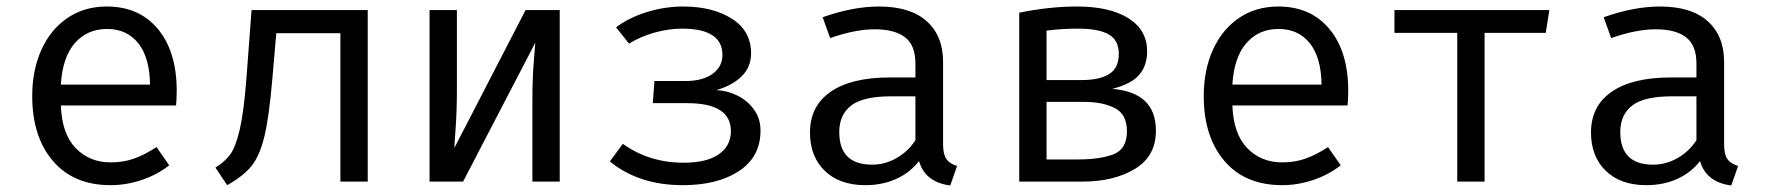

<svg xmlns="http://www.w3.org/2000/svg" viewBox="-20 -558 5440 590"><path d="M320 -59Q359 -59 391.5 -70.5Q424 -82 461 -106L500 -50Q463 -21 415.5 -5Q368 11 320 11Q206 11 142.5 -63.5Q79 -138 79 -263Q79 -342 107 -404.5Q135 -467 187 -502.5Q239 -538 308 -538Q408 -538 465.5 -468.5Q523 -399 523 -279Q523 -256 521 -234H167Q170 -147 212.5 -103Q255 -59 320 -59ZM167 -298H441Q440 -381 405 -425Q370 -469 309 -469Q248 -469 210 -425.5Q172 -382 167 -298Z M1110 0H1026V-456H829L817 -317Q807 -199 792.5 -139Q778 -79 753 -48Q728 -17 678 11L642 -43Q671 -61 687.5 -83.5Q704 -106 716.5 -159Q729 -212 737 -314L753 -527H1110Z M1700 0H1616V-246Q1616 -320 1620.5 -371Q1625 -422 1625 -427L1403 0H1300V-527H1384V-280Q1384 -217 1380 -162.5Q1376 -108 1376 -103L1595 -527H1700Z M2086 -309Q2139 -309 2169.5 -331Q2200 -353 2200 -389Q2200 -470 2076 -470Q2035 -470 1992 -458Q1949 -446 1913 -424L1873 -474Q1913 -504 1968 -521Q2023 -538 2079 -538Q2170 -538 2229 -500.5Q2288 -463 2288 -394Q2288 -352 2259 -323.5Q2230 -295 2181 -281Q2213 -280 2244.5 -265Q2276 -250 2296.5 -222Q2317 -194 2317 -157Q2317 -76 2251 -32.5Q2185 11 2078 11Q1943 11 1854 -62L1894 -116Q1975 -58 2081 -58Q2152 -58 2189 -84Q2226 -110 2226 -155Q2226 -241 2092 -241H1986L1991 -309Z M2921 -48 2900 12Q2823 2 2804 -63Q2776 -27 2733.5 -8Q2691 11 2639 11Q2560 11 2514.5 -33Q2469 -77 2469 -151Q2469 -232 2532.5 -276Q2596 -320 2715 -320H2793V-363Q2793 -419 2761 -443.5Q2729 -468 2668 -468Q2608 -468 2531 -441L2508 -505Q2601 -538 2681 -538Q2777 -538 2827.5 -493Q2878 -448 2878 -368V-115Q2878 -84 2888 -69.5Q2898 -55 2921 -48ZM2793 -127V-262H2717Q2633 -262 2596 -234Q2559 -206 2559 -152Q2559 -52 2660 -52Q2699 -52 2734.5 -72Q2770 -92 2793 -127Z M3532 -156Q3532 -78 3467.5 -39Q3403 0 3307 0H3112V-519Q3205 -538 3290 -538Q3390 -538 3447.5 -502Q3505 -466 3505 -400Q3505 -357 3481 -328.5Q3457 -300 3398 -285Q3466 -279 3499 -247Q3532 -215 3532 -156ZM3196 -464V-312H3304Q3359 -312 3388.5 -330.5Q3418 -349 3418 -393Q3418 -434 3387.5 -452Q3357 -470 3292 -470Q3243 -470 3196 -464ZM3443 -155Q3443 -207 3405.5 -226Q3368 -245 3310 -245H3196V-68H3291Q3361 -68 3402 -84Q3443 -100 3443 -155Z M3920 -59Q3959 -59 3991.5 -70.5Q4024 -82 4061 -106L4100 -50Q4063 -21 4015.5 -5Q3968 11 3920 11Q3806 11 3742.5 -63.5Q3679 -138 3679 -263Q3679 -342 3707 -404.5Q3735 -467 3787 -502.5Q3839 -538 3908 -538Q4008 -538 4065.5 -468.5Q4123 -399 4123 -279Q4123 -256 4121 -234H3767Q3770 -147 3812.5 -103Q3855 -59 3920 -59ZM3767 -298H4041Q4040 -381 4005 -425Q3970 -469 3909 -469Q3848 -469 3810 -425.5Q3772 -382 3767 -298Z M4730 -457H4542V0H4458V-457H4265V-527H4741Z M5321 -48 5300 12Q5223 2 5204 -63Q5176 -27 5133.5 -8Q5091 11 5039 11Q4960 11 4914.5 -33Q4869 -77 4869 -151Q4869 -232 4932.5 -276Q4996 -320 5115 -320H5193V-363Q5193 -419 5161 -443.5Q5129 -468 5068 -468Q5008 -468 4931 -441L4908 -505Q5001 -538 5081 -538Q5177 -538 5227.5 -493Q5278 -448 5278 -368V-115Q5278 -84 5288 -69.5Q5298 -55 5321 -48ZM5193 -127V-262H5117Q5033 -262 4996 -234Q4959 -206 4959 -152Q4959 -52 5060 -52Q5099 -52 5134.5 -72Q5170 -92 5193 -127Z"/></svg>

Font: Fira Mono
Style: Regular
Weight: 400
Designer: Carrois Corporate & Edenspiekermann AG
Foundry: Carrois Corporate GbR & Edenspiekermann AG
Version: Version 3.206